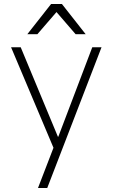

<svg xmlns="http://www.w3.org/2000/svg" viewBox="-20 -735 560 955"><path d="M246 0 35 -500H83L268 -55H270L439 -500H485L215 200H169ZM234 -715H288L406 -565H356L261 -675L166 -565H116Z"/></svg>

Font: PT Root UI Light
Style: Regular
Weight: 300
Designer: Vitaly Kuzmin
Foundry: ParaType Ltd.
Version: Version 2.000G